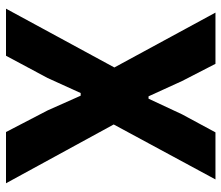

<svg xmlns="http://www.w3.org/2000/svg" viewBox="-69 -669 738 640"><g transform="rotate(90 300.0 -349.0)"><path d="M394.9 -359 578.1 -698.2H421.2L361.2 -587L308.9 -475.1H301.1L250 -587L192.8 -698.2H22L204.9 -361.2L8.9 0H165.8L240.1 -138.8L290.1 -248.9H299L348 -138.8L420.1 0H590.9Z"/></g></svg>

Font: Margiela Mono Bold
Style: Regular
Weight: 700
Designer: Mike Abbink, Paul van der Laan, Pieter van Rosmalen
Foundry: Bold Monday
Version: Version 2.003 2021